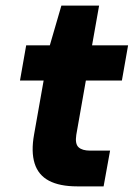

<svg xmlns="http://www.w3.org/2000/svg" viewBox="-20 -662 480 682"><path d="M254 0Q192 0 154 -20Q116 -40 103 -81.5Q90 -123 101 -184L135 -376H51L73 -501H157L198 -642H332L307 -501H435L413 -376H285L251 -183Q246 -151 259 -139Q272 -127 300 -127H371L348 0Z"/></svg>

Font: DM Sans 18pt Black
Style: Italic
Weight: 900
Italic angle: -10°
Designer: Colophon Foundry, Jonny Pinhorn
Foundry: Colophon Foundry
Version: Version 4.004;gftools[0.9.30]